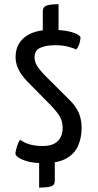

<svg xmlns="http://www.w3.org/2000/svg" viewBox="-20 -757 458 900"><path d="M183.7 7.6Q138.1 7.6 109.1 -0.5Q80.2 -8.7 66.2 -18.9Q52.2 -29 52.2 -36.9Q52.2 -41.5 55.2 -54Q58.2 -66.6 63.1 -80.6Q68 -94.6 74 -102.1Q89.3 -90.1 115.4 -81.4Q141.6 -72.7 180.6 -72.7Q227.1 -72.7 250.3 -95.2Q273.6 -117.6 273.6 -158.1Q273.6 -186.7 261.4 -208.8Q249.2 -231 218.2 -263.2L106.2 -377Q78.7 -406 65.8 -433.7Q53 -461.3 53 -488.2Q53 -549.2 96.2 -583.1Q139.5 -617 218.3 -617Q270 -617 300.2 -610.3Q330.4 -603.6 343.9 -595.2Q357.4 -586.7 357.4 -581.2Q357.4 -572.6 352.9 -555.1Q348.5 -537.6 336.7 -524.6Q326.9 -531 300.2 -538Q273.5 -545.1 239.2 -545.1Q195.2 -545.1 168.6 -532.8Q142 -520.6 142 -489.1Q142 -468 152.8 -450Q163.5 -431.9 185.2 -408.9L306.1 -288.3Q336.5 -258.4 349.6 -227.3Q362.6 -196.2 362.6 -157.5Q362.6 -113.4 347 -75.7Q331.3 -37.9 292.4 -15.1Q253.5 7.6 183.7 7.6ZM163.4 122.3V-18.4H236.9V90.5Q236.9 111.1 218.8 116.7Q200.7 122.3 163.4 122.3ZM180.6 -569.3V-704.2Q180.6 -725.2 199.4 -731.2Q218.1 -737.3 254.4 -737.3V-565.4Z"/></svg>

Font: Yanone Kaffeesatz ExtraLight
Style: Regular
Weight: 200
Designer: Yanone (Cyrillic: Daniel Pouzeot, Huerta Tipografica, and Cyreal)
Foundry: Yanone
Version: Version 2.003